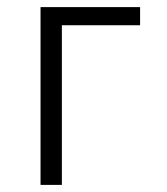

<svg xmlns="http://www.w3.org/2000/svg" viewBox="-20 -520 471 540"><path d="M94 -500H374V-449H154V0H94Z"/></svg>

Font: Moderustic Light
Style: Regular
Weight: 300
Designer: Tural Alisoy
Foundry: TAFT Foundry
Version: Version 2.120